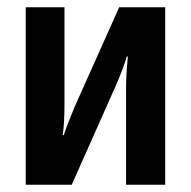

<svg xmlns="http://www.w3.org/2000/svg" viewBox="-20 -510 527 530"><path d="M436 0H328V-265Q328 -304 333 -354H330Q322 -325 299 -272L178 0H51V-490H158V-223Q158 -168 153 -137H156Q164 -162 186 -215L309 -490H436Z"/></svg>

Font: Exo 2 Semi Bold Condensed
Style: Regular
Weight: 600
Width: 3
Designer: Natanael Gama
Version: Version 1.001;PS 001.001;hotconv 1.0.70;makeotf.lib2.5.58329